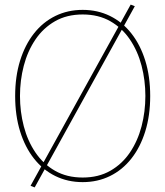

<svg xmlns="http://www.w3.org/2000/svg" viewBox="-20 -782 720 836"><path d="M340 11Q275 11 221 -15.5Q167 -42 128 -91.5Q89 -141 67.5 -210Q46 -279 46 -364Q46 -449 67.5 -518Q89 -587 128 -636.5Q167 -686 221 -712.5Q275 -739 340 -739Q405 -739 459 -712.5Q513 -686 552 -636.5Q591 -587 612.5 -518Q634 -449 634 -364Q634 -279 612.5 -210Q591 -141 552 -91.5Q513 -42 459 -15.5Q405 11 340 11ZM340 -9Q409 -9 460.5 -38.5Q512 -68 546 -118.5Q580 -169 596.5 -232.5Q613 -296 613 -364Q613 -432 596.5 -495.5Q580 -559 546 -609.5Q512 -660 460.5 -689.5Q409 -719 340 -719Q271 -719 219.5 -689.5Q168 -660 134 -609.5Q100 -559 83.5 -495.5Q67 -432 67 -364Q67 -296 83.5 -232.5Q100 -169 134 -118.5Q168 -68 219.5 -38.5Q271 -9 340 -9ZM131 34 113 27 549 -762 567 -755Z"/></svg>

Font: Murecho Thin
Style: Regular
Weight: 100
Designer: Neil Summerour
Foundry: Positype
Version: Version 1.010